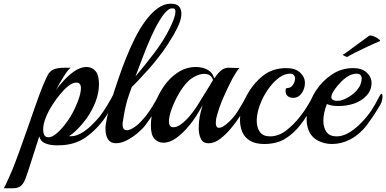

<svg xmlns="http://www.w3.org/2000/svg" viewBox="-142 -764 2076 1032"><path d="M-122 248Q-117 241 -109 223.5Q-101 206 -92 186Q-83 166 -77 152Q-60 110 -38 49.5Q-16 -11 7 -77Q30 -143 51 -203Q72 -263 88 -302Q103 -338 114 -359.5Q125 -381 145.5 -390.5Q166 -400 208 -400H238Q224 -390 201.5 -354.5Q179 -319 159 -280Q166 -289 172 -297.5Q178 -306 185 -313Q217 -352 253 -378Q289 -404 323 -404Q351 -404 370.5 -383Q390 -362 390 -312Q390 -266 372.5 -219.5Q355 -173 326 -131.5Q297 -90 262 -58Q255 -51 246.5 -44.5Q238 -38 229 -32Q261 -29 292.5 -47Q324 -65 350.5 -91Q377 -117 394 -138Q414 -164 434.5 -198Q455 -232 468 -258Q472 -265 475 -265Q483 -265 483 -247Q483 -231 473 -214Q465 -199 451 -176Q437 -153 426 -136Q380 -69 319 -26Q258 17 172 17Q165 17 157.5 17Q150 17 142 16Q118 14 97 4.5Q76 -5 69 -31L13 144Q2 179 -7.5 202Q-17 225 -31.5 236.5Q-46 248 -74 248ZM119 -26Q136 -26 158 -43.5Q180 -61 201.5 -87.5Q223 -114 238 -139Q261 -179 277 -221Q293 -263 293 -290Q293 -320 269 -320Q248 -320 223 -300Q205 -286 182.5 -259Q160 -232 138.5 -198.5Q117 -165 103.5 -130.5Q90 -96 90 -68Q90 -63 90.5 -58.5Q91 -54 92 -49Q97 -26 119 -26Z M481 6Q453 6 439 -14.5Q425 -35 425 -70Q425 -75 425 -80Q425 -85 426 -90Q431 -128 443.5 -176Q456 -224 473 -277Q483 -307 498.5 -352.5Q514 -398 535 -450.5Q556 -503 581.5 -555Q607 -607 638 -649.5Q669 -692 703.5 -718Q738 -744 777 -744Q809 -744 821 -728.5Q833 -713 833 -692Q833 -670 825 -647.5Q817 -625 809 -610Q791 -574 762 -529Q733 -484 701 -445Q682 -420 654 -389Q626 -358 601.5 -332Q577 -306 566 -296L550 -250Q543 -231 536.5 -205Q530 -179 525.5 -153.5Q521 -128 518 -109Q517 -105 517 -101Q517 -97 517 -94Q517 -64 540 -64Q554 -64 575 -77Q595 -89 613.5 -108.5Q632 -128 640 -138Q660 -164 678 -193.5Q696 -223 709 -248Q714 -256 716 -256Q722 -256 722 -239Q722 -231 719.5 -220.5Q717 -210 712 -201Q698 -177 679 -148Q660 -119 640 -92Q625 -72 598 -49Q571 -26 540 -10Q509 6 481 6ZM586 -353Q636 -412 687.5 -479.5Q739 -547 773 -617Q775 -622 782 -637Q789 -652 795 -670.5Q801 -689 801 -702Q801 -719 788 -719H781Q768 -719 750.5 -701Q733 -683 715 -653Q692 -615 670 -565.5Q648 -516 627 -461Q606 -406 586 -353Z M980 6Q949 6 937.5 -18Q926 -42 926 -77Q926 -109 932 -140Q935 -154 938.5 -168.5Q942 -183 947 -199Q930 -168 911.5 -139Q893 -110 874 -88Q842 -49 806.5 -23Q771 3 736 3Q708 3 688.5 -17.5Q669 -38 669 -89Q669 -141 687 -196Q705 -251 737.5 -298.5Q770 -346 814.5 -375Q859 -404 912 -404Q929 -404 949 -399Q969 -394 986 -380.5Q1003 -367 1009 -343Q1010 -345 1011.5 -346Q1013 -347 1014 -348Q1028 -370 1046 -385Q1064 -400 1086 -400Q1097 -400 1117 -399Q1137 -398 1146 -399Q1141 -395 1132.5 -383Q1124 -371 1117 -358.5Q1110 -346 1106 -339Q1079 -287 1057 -236Q1035 -185 1023 -138Q1020 -128 1019 -119.5Q1018 -111 1018 -103Q1018 -77 1035 -77Q1051 -77 1075 -97Q1110 -125 1136.5 -167Q1163 -209 1183 -248Q1187 -255 1190 -255Q1196 -255 1196 -238Q1196 -230 1193.5 -220Q1191 -210 1186 -201Q1172 -177 1149.5 -142Q1127 -107 1099 -73.5Q1071 -40 1040.5 -17Q1010 6 980 6ZM781 -81Q784 -80 790 -80Q809 -80 831 -96Q853 -112 875 -137.5Q897 -163 914 -189Q958 -259 979 -294Q1000 -329 1003 -334Q998 -351 985.5 -359Q973 -367 956 -367Q934 -367 909.5 -355Q885 -343 868 -326Q842 -300 818.5 -259Q795 -218 780.5 -178Q766 -138 766 -111Q766 -86 781 -81Z M1278 10Q1231 10 1202 -7.5Q1173 -25 1160.5 -54.5Q1148 -84 1148 -118Q1148 -152 1158 -187Q1168 -222 1185 -253Q1220 -316 1271.5 -357Q1323 -398 1398 -398Q1445 -398 1471 -374Q1497 -350 1497 -318Q1497 -288 1479.5 -263Q1462 -238 1433 -238Q1417 -238 1405 -247Q1393 -256 1393 -275Q1393 -278 1393.5 -281.5Q1394 -285 1395 -289Q1401 -290 1412.5 -292.5Q1424 -295 1431 -306Q1444 -324 1444 -342Q1444 -353 1437.5 -360.5Q1431 -368 1416 -368Q1389 -368 1361 -348.5Q1333 -329 1308.5 -297Q1284 -265 1266 -227Q1238 -166 1238 -115Q1238 -78 1255 -54.5Q1272 -31 1309 -31Q1356 -31 1397.5 -63.5Q1439 -96 1472 -139Q1494 -167 1511.5 -196Q1529 -225 1541 -249Q1545 -256 1548 -256Q1554 -256 1554 -239Q1554 -231 1551.5 -220.5Q1549 -210 1544 -201Q1527 -173 1509.5 -145Q1492 -117 1472 -92Q1438 -48 1392 -19Q1346 10 1278 10Z M1739 -14Q1693 10 1642 10Q1599 10 1562 -11Q1525 -32 1512 -78Q1506 -99 1506 -122Q1506 -160 1519.5 -200.5Q1533 -241 1555 -275Q1589 -328 1641 -363Q1693 -398 1756 -398Q1803 -398 1829 -374Q1855 -350 1855 -318Q1855 -280 1829.5 -251.5Q1804 -223 1763 -208Q1743 -201 1720.5 -197.5Q1698 -194 1678 -194Q1637 -194 1615 -205Q1596 -156 1596 -115Q1596 -78 1613 -54.5Q1630 -31 1667 -31Q1698 -31 1728.5 -48Q1759 -65 1785.5 -90Q1812 -115 1830 -138Q1844 -155 1854 -170Q1864 -185 1875 -204.5Q1886 -224 1901 -253Q1905 -260 1908 -260Q1914 -260 1914 -244Q1914 -235 1911.5 -224.5Q1909 -214 1903 -203Q1889 -178 1869.5 -148.5Q1850 -119 1830 -92Q1812 -68 1789 -48Q1766 -28 1739 -14ZM1648 -227Q1653 -224 1659 -223Q1665 -222 1671 -222Q1691 -222 1711 -231.5Q1731 -241 1745 -251Q1768 -267 1784 -289Q1800 -311 1802 -339Q1803 -351 1796.5 -359.5Q1790 -368 1774 -368Q1766 -368 1754 -365Q1738 -361 1722 -350Q1706 -339 1691 -324Q1686 -319 1673.5 -304.5Q1661 -290 1650 -272.5Q1639 -255 1639 -242Q1639 -231 1648 -227ZM1725 -458H1724Q1720 -458 1710 -463Q1700 -468 1701 -470Q1709 -474 1733 -491.5Q1757 -509 1787 -531.5Q1817 -554 1841 -571Q1846 -575 1857.5 -572Q1869 -569 1880.5 -562.5Q1892 -556 1898 -550Q1904 -544 1898 -542Q1862 -527 1825 -509.5Q1788 -492 1760.5 -478Q1733 -464 1725 -458Z"/></svg>

Font: Playball
Style: Regular
Weight: 400
Designer: Robert E. Leuschke
Foundry: Robert E. Leuschke
Version: Version 1.010